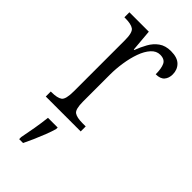

<svg xmlns="http://www.w3.org/2000/svg" viewBox="-243 -595 867 867"><g transform="rotate(45 190.0 -162.0)"><path d="M32 0V-32H37Q74 -32 89.5 -43.5Q105 -55 105 -106V-433Q105 -481 89 -492.5Q73 -504 35 -504H30V-536H154L163 -431H166Q177 -460 191.5 -486Q206 -512 229 -528.5Q252 -545 287 -545Q328 -545 347.5 -525.5Q367 -506 367 -476Q367 -452 354 -437Q341 -422 312 -422Q312 -459 302.5 -479Q293 -499 264 -499Q240 -499 221.5 -478.5Q203 -458 191 -424.5Q179 -391 173 -351.5Q167 -312 167 -275V-103Q167 -54 182.5 -43Q198 -32 235 -32H255V0ZM83 208Q90 173 96.5 135.5Q103 98 107 61H169V71Q163 92 152.5 119Q142 146 130 173.5Q118 201 108 221H83Z"/></g></svg>

Font: Noto Serif Lao Condensed Light
Style: Regular
Weight: 300
Width: 3
Designer: Monotype Design Team
Foundry: Monotype Imaging Inc.
Version: Version 2.003; ttfautohint (v1.8.4.7-5d5b)